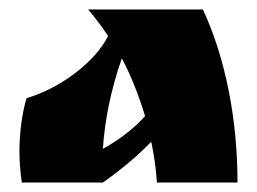

<svg xmlns="http://www.w3.org/2000/svg" viewBox="-20 -607 543 405"><path d="M166 -587C181 -569 195 -551 208 -531C179 -474 105 -420 36 -400C27 -370 21 -329 21 -287C21 -265 23 -243 26 -222H197C234 -248 268 -276 299 -308C305 -280 309 -252 311 -222H481C481 -354 456 -484 408 -587ZM286 -362C261 -334 228 -310 197 -293C201 -354 214 -418 237 -484C257 -446 273 -405 286 -362Z"/></svg>

Font: Ruslan Display
Style: Regular
Weight: 400
Designer: Denis Masharov, Vladimir Rabdu
Foundry: Denis Masharov, Vladimir Rabdu
Version: Version 1.001